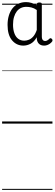

<svg xmlns="http://www.w3.org/2000/svg" viewBox="-20 -1176 520 1827"><path d="M202 -742Q137 -742 94.5 -792.5Q52 -843 52 -939Q52 -987 64 -1027Q76 -1067 98.5 -1096Q121 -1125 154 -1140.5Q187 -1156 228 -1156Q253 -1156 279 -1148.5Q305 -1141 330 -1126V-1136Q331 -1145 337 -1148.5Q343 -1152 355 -1152Q368 -1152 373 -1148.5Q378 -1145 378 -1136V-827Q378 -813 382 -804Q386 -795 393 -790.5Q400 -786 410 -786Q420 -786 430 -791.5Q440 -797 452 -809Q456 -813 462 -812.5Q468 -812 473 -806Q479 -801 479.5 -793.5Q480 -786 476 -781Q468 -770 455.5 -761Q443 -752 429 -747Q415 -742 400 -742Q368 -742 350 -760Q332 -778 330 -810Q330 -812 330 -815.5Q330 -819 330 -822Q305 -778 271.5 -760Q238 -742 202 -742ZM104 -941Q104 -896 116 -861.5Q128 -827 152 -808Q176 -789 211 -789Q234 -789 256.5 -798.5Q279 -808 298 -830.5Q317 -853 330 -891V-1081Q304 -1099 279 -1105Q254 -1111 231 -1111Q202 -1111 179 -1100Q156 -1089 139.5 -1067.5Q123 -1046 113.5 -1014.5Q104 -983 104 -941ZM0 621H479V631H0ZM0 -20H479V0H0ZM0 -505H479V-500H0ZM0 -1141H479V-1131H0Z"/></svg>

Font: Playwrite BR Guides
Style: Regular
Weight: 400
Designer: Veronika Burian, José Scaglione
Foundry: TypeTogether
Version: Version 1.003